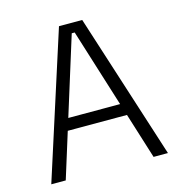

<svg xmlns="http://www.w3.org/2000/svg" viewBox="-97 -726 765 814"><g transform="rotate(-15 285.0 -319.5)"><path d="M92.5 0H29L234 -639H336L541 0H478L291.5 -596H278.5ZM431 -201H138.5V-253H431Z"/></g></svg>

Font: Anek Devanagari Medium Light
Style: Regular
Weight: 300
Version: Version 1.003